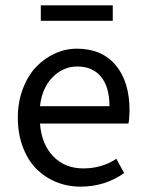

<svg xmlns="http://www.w3.org/2000/svg" viewBox="-20 -678 536 710"><path d="M277.8 12.2Q229 12.2 186.8 -5.4Q144.5 -22.9 113.3 -54.9Q82 -86.9 64 -135.5Q45.9 -184.1 45.9 -243.2Q45.9 -300.8 64.5 -349.6Q83 -398.4 113.5 -430.4Q144 -462.4 183.1 -480.2Q222.2 -498 264.2 -498Q356.4 -498 407.7 -437Q459 -376 459 -270Q459 -242.7 455.1 -221.2H127.9Q133.3 -145.5 176.5 -100.3Q219.7 -55.2 288.1 -55.2Q356.9 -55.2 410.2 -90.8L439 -38.1Q368.2 12.2 277.8 12.2ZM127.9 -285.2H384.8Q384.8 -356.4 353.5 -394.3Q322.3 -432.1 266.1 -432.1Q213.4 -432.1 174.3 -392.3Q135.3 -352.5 127.9 -285.2ZM130.9 -601.1V-658.2H397V-601.1Z"/></svg>

Font: Source Sans Pro
Style: Regular
Weight: 400
Designer: Paul D. Hunt
Foundry: Adobe Systems Incorporated
Version: Version 3.006;hotconv 1.0.111;makeotfexe 2.5.65597